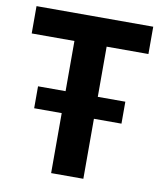

<svg xmlns="http://www.w3.org/2000/svg" viewBox="-78 -747 682 810"><g transform="rotate(10 262.5 -341.5)"><path d="M78 -257V-351H452V-257ZM196 0V-566H13V-683H513V-566H334V0Z"/></g></svg>

Font: Cairo Play
Style: Bold
Weight: 700
Version: Version 3.119